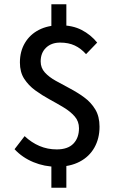

<svg xmlns="http://www.w3.org/2000/svg" viewBox="-20 -767 545 897"><path d="M245 12Q188 12 136 -9.5Q84 -31 48 -70L95 -131Q127 -101 164.5 -85Q202 -69 245 -69Q297 -69 323 -96Q349 -123 349 -168Q349 -200 329 -223Q309 -246 277.5 -265Q246 -284 211 -303Q176 -322 144.5 -345Q113 -368 93 -399Q73 -430 73 -475Q73 -527 96.5 -566.5Q120 -606 162 -627.5Q204 -649 260 -649Q319 -649 361.5 -627Q404 -605 434 -568L382 -514Q358 -541 329 -554.5Q300 -568 261 -568Q220 -568 195 -544Q170 -520 170 -480Q170 -450 189.5 -428.5Q209 -407 240.5 -389.5Q272 -372 307 -353.5Q342 -335 373.5 -312Q405 -289 425 -256Q445 -223 445 -175Q445 -120 421 -77.5Q397 -35 352 -11.5Q307 12 245 12ZM220 110V-25H290V110ZM220 -615V-747H290V-615Z"/></svg>

Font: Source Sans 3 Medium
Style: Regular
Weight: 500
Designer: Paul D. Hunt
Foundry: Adobe
Version: Version 3.052;hotconv 1.1.0;makeotfexe 2.6.0